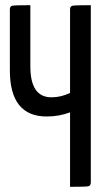

<svg xmlns="http://www.w3.org/2000/svg" viewBox="-20 -720 414 740"><path d="M330 -17Q330 -4 320 -2Q310 0 250 0V-287Q208 -271 160 -271Q18 -271 18 -449V-684Q18 -696 28 -698Q38 -700 97 -700V-464Q97 -345 178 -345Q216 -345 250 -362V-684Q250 -696 260 -698Q270 -700 330 -700Z"/></svg>

Font: Yanone Kaffeesatz
Style: Regular
Weight: 400
Designer: Yanone (Cyrillic: Daniel Pouzeot)
Foundry: Yanone
Version: Version 1.003;PS 001.003;hotconv 1.0.88;makeotf.lib2.5.64775